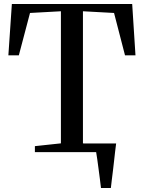

<svg xmlns="http://www.w3.org/2000/svg" viewBox="-20 -763 722 963"><path d="M380 -43.5H513V-15.5H380ZM486.5 180Q484 158.5 480.8 133.2Q477.5 108 474.2 83Q471 58 467.8 35.8Q464.5 13.5 462 -1.5L428.5 -43.5H562.5Q560 -23.5 557.2 -1Q554.5 21.5 552 45.5Q549.5 69.5 546.5 93.2Q543.5 117 540.8 139Q538 161 536 180ZM285.5 -44V-706.5L130.5 -698L74.5 -485.5H22L39.5 -743H643L659.5 -485.5H607L552 -698L396 -706.5V-44L528.5 -30V0H155V-30Z"/></svg>

Font: Merriweather 96pt
Style: Regular
Weight: 400
Version: Version 2.100